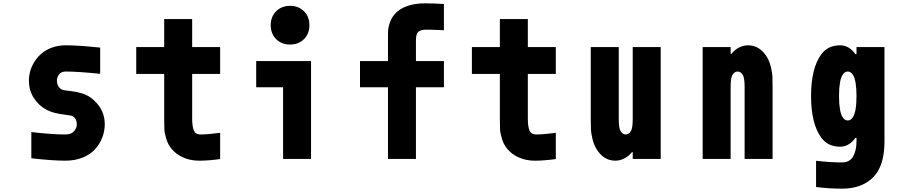

<svg xmlns="http://www.w3.org/2000/svg" viewBox="-20 -947 5373 1144"><path d="M369.1 10.4Q294.3 10.4 166.7 -3.9V-160.2Q288.4 -145.8 369.1 -145.8Q405.6 -145.8 421.5 -165.4Q437.5 -184.9 437.5 -205.7Q437.5 -227.2 427.7 -241.2Q418 -255.2 401.7 -258.5Q390 -261.1 360.7 -264.6Q331.4 -268.2 306.3 -274.4Q281.2 -280.6 257.2 -293Q212.2 -316.4 182.3 -362Q152.3 -407.6 152.3 -468.1Q152.3 -496.7 160.8 -525.7Q169.3 -554.7 187.2 -582Q205.1 -609.4 230.5 -630.5Q255.9 -651.7 292.6 -664.4Q329.4 -677.1 372.4 -677.1Q444.7 -677.1 576.8 -663.4V-507.2Q443.4 -520.8 372.4 -520.8Q345.1 -520.8 332 -503.6Q319 -486.3 319 -469.4Q319 -442.7 331.4 -427.4Q343.8 -412.1 362 -409.5Q370.4 -408.2 394.9 -405.3Q419.3 -402.3 432.9 -399.7Q446.6 -397.1 467.8 -391Q488.9 -384.8 507.2 -374Q525.4 -363.3 542.3 -347Q604.2 -289.1 604.2 -207Q604.2 -165.4 589.2 -127Q574.2 -88.5 546.2 -57.6Q518.2 -26.7 472.3 -8.1Q426.4 10.4 369.1 10.4Z M1291.7 0.7Q1222 10.4 1166.7 10.4Q1114.6 10.4 1071.9 -8.5Q1029.3 -27.3 1002.6 -59.9Q981.8 -84.6 971.4 -117.8Q960.9 -151 959.6 -173.2Q958.3 -195.3 958.3 -234.4V-506.5H791.7V-666.7H958.3V-833.3H1125V-666.7H1291.7V-506.5H1125V-240.9Q1125 -192.7 1135.1 -169.3Q1145.2 -145.8 1173.2 -145.8Q1219.4 -145.8 1291.7 -155.6Z M1666.7 0V-427.1H1506.5V-583.3H1833.3V0ZM1625.3 -879.9Q1657.6 -912.1 1708.3 -912.1Q1759.1 -912.1 1791.3 -879.9Q1823.6 -847.7 1823.6 -796.9Q1823.6 -746.1 1791.3 -713.9Q1759.1 -681.6 1708.3 -681.6Q1657.6 -681.6 1625.3 -713.9Q1593.1 -746.1 1593.1 -796.9Q1593.1 -847.7 1625.3 -879.9Z M2458.3 0H2291.7V-427.1H2125V-583.3H2291.7V-735Q2291.7 -758.5 2293.3 -774.4Q2294.9 -790.4 2304.7 -817.1Q2314.5 -843.8 2334 -865.2Q2360 -894.5 2405.9 -910.8Q2451.8 -927.1 2509.8 -927.1Q2565.1 -927.1 2625 -923.2V-766.9Q2557.9 -770.2 2522.1 -770.2Q2507.2 -770.2 2498 -768.6Q2488.9 -766.9 2478.5 -761.4Q2468.1 -755.9 2463.2 -742.8Q2458.3 -729.8 2458.3 -709V-583.3H2625V-427.1H2458.3Z M3291.7 0.7Q3222 10.4 3166.7 10.4Q3114.6 10.4 3071.9 -8.5Q3029.3 -27.3 3002.6 -59.9Q2981.8 -84.6 2971.4 -117.8Q2960.9 -151 2959.6 -173.2Q2958.3 -195.3 2958.3 -234.4V-506.5H2791.7V-666.7H2958.3V-833.3H3125V-666.7H3291.7V-506.5H3125V-240.9Q3125 -192.7 3135.1 -169.3Q3145.2 -145.8 3173.2 -145.8Q3219.4 -145.8 3291.7 -155.6Z M3646.5 10.4Q3576.8 10.4 3533.9 -59.2Q3518.2 -85.3 3510.1 -119.1Q3502 -153 3501 -175.5Q3500 -197.9 3500 -238.9V-666.7H3666.7V-238.9Q3666.7 -186.2 3676.4 -168Q3688.8 -145.8 3708.3 -145.8Q3727.9 -145.8 3740.2 -168Q3750 -186.2 3750 -238.9V-666.7H3916.7V0H3750V-40.4H3745.4Q3727.2 -16.9 3700.5 -3.3Q3673.8 10.4 3646.5 10.4Z M4436.8 -677.1Q4506.5 -677.1 4549.5 -607.4Q4565.1 -581.4 4573.2 -547.5Q4581.4 -513.7 4582.4 -491.2Q4583.3 -468.8 4583.3 -427.7V0H4416.7V-427.7Q4416.7 -480.5 4406.9 -498.7Q4394.5 -520.8 4375 -520.8Q4355.5 -520.8 4343.1 -498.7Q4333.3 -480.5 4333.3 -427.7V0H4166.7V-666.7H4333.3V-626.3H4337.9Q4356.1 -649.7 4382.8 -663.4Q4409.5 -677.1 4436.8 -677.1Z M5083.3 -125.7H5076.8Q5039.1 -72.9 4985.7 -72.9Q4913.4 -72.9 4874.3 -125.7Q4812.5 -208.3 4812.5 -375Q4812.5 -541.7 4874.3 -624.3Q4913.4 -677.1 4985.7 -677.1Q5039.1 -677.1 5076.8 -624.3H5083.3V-666.7H5250V-104.2Q5250 7.2 5210.3 73.6Q5181 121.7 5127 149.4Q5072.9 177.1 4996.1 177.1Q4920.6 177.1 4842.4 167.3V11.1Q4930.3 20.8 4996.1 20.8Q5043 20.8 5063.2 -15Q5083.3 -50.8 5083.3 -104.2ZM5000.7 -248.7Q5013 -229.2 5031.2 -229.2Q5049.5 -229.2 5061.8 -248.7Q5083.3 -281.9 5083.3 -375Q5083.3 -468.1 5061.8 -501.3Q5049.5 -520.8 5031.2 -520.8Q5013 -520.8 5000.7 -501.3Q4979.2 -468.1 4979.2 -375Q4979.2 -281.9 5000.7 -248.7Z"/></svg>

Font: Monoid
Style: Bold
Weight: 700
Width: 4
Designer: Andreas Larsen (@larsenwork)
Version: Version 0.61